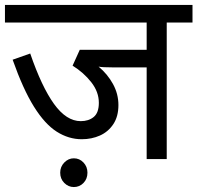

<svg xmlns="http://www.w3.org/2000/svg" viewBox="-20 -642 797 775"><path d="M653 -551V0H572V-370H435Q394 -370 378 -373Q414 -343 436 -303Q458 -263 458 -218Q458 -172 437.5 -141Q417 -110 383.5 -95Q350 -80 310 -80Q257 -80 209 -110.5Q161 -141 117 -211.5Q73 -282 31 -401L102 -426Q148 -292 198 -222.5Q248 -153 306 -153Q338 -153 358.5 -170Q379 -187 379 -227Q379 -271 348.5 -310Q318 -349 273 -377L302 -441H572V-551H0V-622H757V-551ZM223 55Q223 31 239.5 14Q256 -3 278 -3Q301 -3 317 14Q333 31 333 55Q333 80 317 96.5Q301 113 278 113Q256 113 239.5 96.5Q223 80 223 55Z"/></svg>

Font: TSCustom
Style: Regular
Weight: 400
Designer: Monotype Design Team
Foundry: Monotype Imaging Inc.
Version: Version 2.004; ttfautohint (v1.8.3) -l 8 -r 50 -G 200 -x 14 